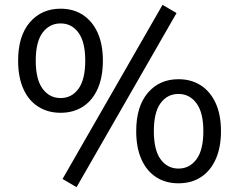

<svg xmlns="http://www.w3.org/2000/svg" viewBox="-20 -750 990 795"><path d="M297 25 239 -9 653 -730 711 -696ZM231 -283Q178 -283 138 -308.5Q98 -334 76.5 -382.5Q55 -431 55 -499Q55 -601 103.5 -657.5Q152 -714 231 -714Q284 -714 323.5 -688Q363 -662 384.5 -614Q406 -566 406 -499Q406 -431 384.5 -382.5Q363 -334 323.5 -308.5Q284 -283 231 -283ZM231 -344Q277 -344 305 -382.5Q333 -421 333 -499Q333 -576 305 -614.5Q277 -653 231 -653Q185 -653 156.5 -615Q128 -577 128 -499Q128 -421 156.5 -382.5Q185 -344 231 -344ZM719 9Q666 9 626.5 -16.5Q587 -42 565.5 -90.5Q544 -139 544 -207Q544 -309 592 -365.5Q640 -422 719 -422Q772 -422 811.5 -396.5Q851 -371 873 -323Q895 -275 895 -207Q895 -140 873.5 -91.5Q852 -43 812.5 -17Q773 9 719 9ZM719 -52Q765 -52 793.5 -90.5Q822 -129 822 -207Q822 -284 793.5 -322.5Q765 -361 719 -361Q673 -361 645 -323Q617 -285 617 -207Q617 -129 645 -90.5Q673 -52 719 -52Z"/></svg>

Font: Nunito Sans 9pt
Style: Regular
Weight: 400
Version: Version 3.101;gftools[0.9.27]